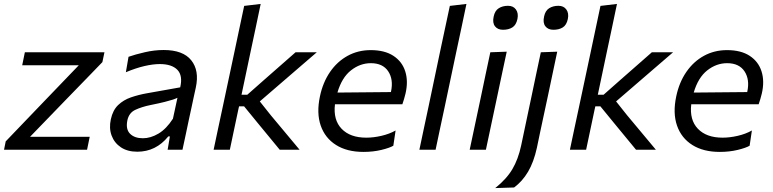

<svg xmlns="http://www.w3.org/2000/svg" viewBox="-34 -762 3934 977"><path d="M-13.5 0 -5 -42.5Q48.5 -98.5 99.2 -151.2Q150 -204 194.5 -250.5L367 -430H79L92.5 -496H497.5L487 -446Q463 -421 430.8 -387.8Q398.5 -354.5 363.8 -318.8Q329 -283 297.5 -250.5L119 -66H422.5L409 0Z M664.5 10Q615 10 581.5 -12.2Q548 -34.5 534 -72Q520 -109.5 530 -155Q540 -201.5 567.2 -227.5Q594.5 -253.5 632.2 -266.5Q670 -279.5 711.5 -287L883 -317.5Q897 -377.5 868.5 -406.8Q840 -436 779 -436Q745 -436 701.5 -426Q658 -416 606.5 -394.5L620 -473Q654 -485 702.8 -496.2Q751.5 -507.5 799 -507.5Q897.5 -507.5 939.2 -455.2Q981 -403 962.5 -317Q957.5 -294.5 951.8 -268.2Q946 -242 939.5 -210.5L926.5 -150.5Q919.5 -117.5 911.8 -80.5Q904 -43.5 894.5 0H819L830.5 -68H822.5Q759.5 10 664.5 10ZM693 -58.5Q732.5 -58.5 772.5 -82.2Q812.5 -106 846 -158L869 -264.5Q860 -260 846 -255.2Q832 -250.5 805.5 -243.8Q779 -237 732 -227.5Q687.5 -218.5 654.8 -203.2Q622 -188 614 -149Q605 -104 628 -81.2Q651 -58.5 693 -58.5Z M1053 0Q1064.5 -55 1075.5 -106.5Q1086.5 -158 1099.5 -218.5L1158 -493.5Q1171 -556 1183.8 -615.5Q1196.5 -675 1208.5 -732L1292.5 -742Q1280 -681.5 1267 -620.5Q1254 -559.5 1240 -493.5L1195 -280H1224.5L1310.5 -356Q1350.5 -391 1390.5 -426.2Q1430.5 -461.5 1470 -496H1578Q1527.5 -452.5 1476.8 -408.8Q1426 -365 1375 -321L1288 -246L1344 -175.5Q1381 -131.5 1417.5 -87.5Q1454 -43.5 1490.5 0H1389.5Q1361.5 -34 1333.5 -68Q1305.5 -102 1277.5 -136L1208 -221H1182.5L1179 -206Q1167 -149.5 1156.8 -101Q1146.5 -52.5 1135.5 0Z M1815.5 11Q1732 11 1676 -24.2Q1620 -59.5 1598 -123Q1576 -186.5 1594 -271.5Q1609 -343 1645.5 -396Q1682 -449 1735 -478Q1788 -507 1852.5 -507Q1923.5 -507 1968 -477.8Q2012.5 -448.5 2028.2 -398.5Q2044 -348.5 2029.5 -286Q2026.5 -272.5 2022 -258Q2017.5 -243.5 2013.5 -231.5H1670.5Q1661 -152 1704.2 -106.8Q1747.5 -61.5 1830 -61.5Q1866.5 -61.5 1906.8 -70.8Q1947 -80 1979 -98L1967.5 -20.5Q1949 -9.5 1906.8 0.8Q1864.5 11 1815.5 11ZM1853 -440.5Q1798.5 -440.5 1752 -404Q1705.5 -367.5 1683 -291L1955 -293.5L1955.5 -295Q1969 -357.5 1941.5 -399Q1914 -440.5 1853 -440.5Z M2100 0Q2111.5 -55 2122.5 -106.5Q2133.5 -158 2146.5 -219L2204 -493Q2217.5 -555.5 2230 -615Q2242.5 -674.5 2255 -732L2339.5 -742Q2327 -681.5 2314 -620.5Q2301 -559.5 2287 -494L2229 -219Q2215.5 -156.5 2204.8 -105.8Q2194 -55 2182.5 0Z M2356 0Q2367.5 -55 2378.5 -106Q2389.5 -157 2402.5 -219L2413 -268.5Q2427 -336 2438.2 -388.8Q2449.5 -441.5 2461 -496L2544.5 -499Q2532.5 -442.5 2521.2 -390Q2510 -337.5 2495.5 -268.5L2485 -219Q2472 -157 2461 -106Q2450 -55 2438.5 0ZM2525.5 -610.5Q2498.5 -610.5 2484.8 -628.2Q2471 -646 2478 -677.5Q2484 -707.5 2503.8 -720Q2523.5 -732.5 2551 -732.5Q2578 -732.5 2591.5 -713.5Q2605 -694.5 2599 -665.5Q2592.5 -634.5 2573.2 -622.5Q2554 -610.5 2525.5 -610.5Z M2486 195Q2543.5 149 2573.2 98.8Q2603 48.5 2618 -22L2659.5 -219L2670 -268.5Q2684 -336 2695.2 -388.8Q2706.5 -441.5 2718 -496L2801.5 -499Q2789.5 -443 2778.5 -390Q2767.5 -337 2753 -269Q2740.5 -211 2731 -166.5Q2721.5 -122 2713.5 -84.5Q2705.5 -47 2698 -10Q2682 63 2653 112Q2624 161 2582 192ZM2782 -610.5Q2755 -610.5 2741.2 -628.2Q2727.5 -646 2734.5 -677.5Q2740.5 -707.5 2760.2 -720Q2780 -732.5 2807.5 -732.5Q2834.5 -732.5 2848 -713.5Q2861.5 -694.5 2855.5 -665.5Q2849 -634.5 2829.8 -622.5Q2810.5 -610.5 2782 -610.5Z M2866 0Q2877.5 -55 2888.5 -106.5Q2899.5 -158 2912.5 -218.5L2971 -493.5Q2984 -556 2996.8 -615.5Q3009.5 -675 3021.5 -732L3105.5 -742Q3093 -681.5 3080 -620.5Q3067 -559.5 3053 -493.5L3008 -280H3037.5L3123.5 -356Q3163.5 -391 3203.5 -426.2Q3243.5 -461.5 3283 -496H3391Q3340.5 -452.5 3289.8 -408.8Q3239 -365 3188 -321L3101 -246L3157 -175.5Q3194 -131.5 3230.5 -87.5Q3267 -43.5 3303.5 0H3202.5Q3174.5 -34 3146.5 -68Q3118.5 -102 3090.5 -136L3021 -221H2995.5L2992 -206Q2980 -149.5 2969.8 -101Q2959.5 -52.5 2948.5 0Z M3628.5 11Q3545 11 3489 -24.2Q3433 -59.5 3411 -123Q3389 -186.5 3407 -271.5Q3422 -343 3458.5 -396Q3495 -449 3548 -478Q3601 -507 3665.5 -507Q3736.5 -507 3781 -477.8Q3825.5 -448.5 3841.2 -398.5Q3857 -348.5 3842.5 -286Q3839.5 -272.5 3835 -258Q3830.5 -243.5 3826.5 -231.5H3483.5Q3474 -152 3517.2 -106.8Q3560.5 -61.5 3643 -61.5Q3679.5 -61.5 3719.8 -70.8Q3760 -80 3792 -98L3780.5 -20.5Q3762 -9.5 3719.8 0.8Q3677.5 11 3628.5 11ZM3666 -440.5Q3611.5 -440.5 3565 -404Q3518.5 -367.5 3496 -291L3768 -293.5L3768.5 -295Q3782 -357.5 3754.5 -399Q3727 -440.5 3666 -440.5Z"/></svg>

Font: Commissioner
Style: Italic
Weight: 400
Italic angle: -12°
Designer: Kostas Bartsokas
Foundry: Kostas Bartsokas
Version: Version 1.000; ttfautohint (v1.8.3)